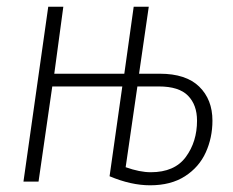

<svg xmlns="http://www.w3.org/2000/svg" viewBox="-20 -542 696 573"><path d="M614 -182Q614 -131 594 -87Q574 -43 532 -16Q490 11 428 11Q371 11 307 -16L345 -284H136L95 0H50L124 -522H169L142 -322H351L379 -522H424L395 -322H457Q535 -322 574.5 -283.5Q614 -245 614 -182ZM568 -182Q568 -229 541 -256.5Q514 -284 454 -284H390L355 -43Q397 -28 430 -28Q501 -28 534.5 -73.5Q568 -119 568 -182Z"/></svg>

Font: Fira Sans Extra Condensed ExtraLight
Style: Italic
Weight: 275
Width: 3
Italic angle: -8°
Designer: Carrois Corporate & Edenspiekermann AG
Foundry: Carrois Corporate GbR & Edenspiekermann AG
Version: Version 4.203